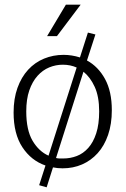

<svg xmlns="http://www.w3.org/2000/svg" viewBox="-20 -710 536 819"><path d="M355 -571 387 -563 351 -452Q399 -426 428 -373Q457 -320 457 -240Q457 -181 441 -134.5Q425 -88 396.5 -56.5Q368 -25 330 -8.5Q292 8 247 8Q236 8 226 7Q216 6 206 4L179 89L147 80L174 -4Q113 -25 75.5 -82Q38 -139 38 -230Q38 -289 54.5 -335Q71 -381 100 -412.5Q129 -444 168 -460Q207 -476 251 -476Q286 -476 321 -465ZM248 -434Q218 -434 190 -422.5Q162 -411 140 -386.5Q118 -362 105 -324.5Q92 -287 92 -235Q92 -155 119 -109.5Q146 -64 187 -46L307 -422Q280 -434 248 -434ZM403 -235Q403 -298 384 -339.5Q365 -381 336 -404L219 -36Q227 -34 234.5 -34Q242 -34 250 -34Q280 -34 307.5 -44.5Q335 -55 356.5 -79Q378 -103 390.5 -141.5Q403 -180 403 -235ZM223 -556H181L261 -690H324Z"/></svg>

Font: Mukta Vaani ExtraLight
Style: Regular
Weight: 275
Designer: Noopur Datye, Girish Dalvi, Yashodeep Gholap, Pallavi Karambelkar
Foundry: Ek Type
Version: Version 2.538;PS 1.000;hotconv 16.6.51;makeotf.lib2.5.65220;